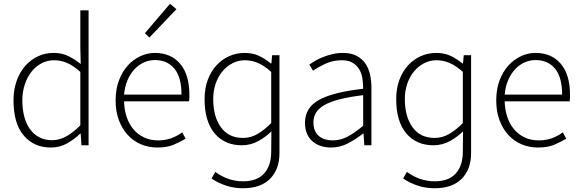

<svg xmlns="http://www.w3.org/2000/svg" viewBox="-20 -774 3095 1023"><path d="M251 12Q160 12 106 -52.5Q52 -117 52 -239Q52 -297 69 -344Q86 -391 115.5 -424Q145 -457 183.5 -474.5Q222 -492 265 -492Q309 -492 341.5 -476.5Q374 -461 410 -433L408 -521V-719H452V0H414L410 -62H407Q378 -33 338.5 -10.5Q299 12 251 12ZM257 -27Q297 -27 333.5 -47.5Q370 -68 408 -106V-391Q370 -425 336.5 -439Q303 -453 268 -453Q232 -453 201 -436.5Q170 -420 147.5 -391.5Q125 -363 112 -323.5Q99 -284 99 -239Q99 -191 109.5 -152Q120 -113 140 -85.5Q160 -58 189.5 -42.5Q219 -27 257 -27Z M818 12Q772 12 731.5 -5Q691 -22 661 -54.5Q631 -87 613.5 -133.5Q596 -180 596 -239Q596 -298 613.5 -345Q631 -392 660.5 -424.5Q690 -457 727.5 -474.5Q765 -492 805 -492Q891 -492 940 -434Q989 -376 989 -270Q989 -261 989 -252Q989 -243 987 -234H641Q642 -189 655 -150.5Q668 -112 691.5 -84.5Q715 -57 748 -41.5Q781 -26 822 -26Q861 -26 892.5 -37.5Q924 -49 951 -69L969 -35Q940 -18 905.5 -3Q871 12 818 12ZM641 -270H947Q947 -363 909 -408.5Q871 -454 806 -454Q775 -454 747 -441.5Q719 -429 696.5 -405Q674 -381 659.5 -347Q645 -313 641 -270ZM776 -574 752 -597 886 -754 920 -725Z M1275 229Q1227 229 1184.5 215Q1142 201 1107 177L1127 142Q1163 168 1200 180Q1237 192 1275 192Q1350 192 1387.5 150Q1425 108 1425 35L1426 -74Q1397 -45 1356.5 -22.5Q1316 0 1268 0Q1177 0 1123.5 -63.5Q1070 -127 1070 -246Q1070 -303 1087 -348.5Q1104 -394 1133.5 -426Q1163 -458 1201.5 -475Q1240 -492 1283 -492Q1326 -492 1358.5 -477Q1391 -462 1423 -436H1426L1430 -480H1469V42Q1469 128 1419 178.5Q1369 229 1275 229ZM1275 -39Q1315 -39 1351 -59.5Q1387 -80 1425 -118V-391Q1387 -425 1353.5 -439Q1320 -453 1284.5 -453Q1249 -453 1218.5 -437Q1188 -421 1165 -393.5Q1142 -366 1129 -328Q1116 -290 1116 -246Q1116 -153 1157 -96Q1198 -39 1275 -39Z M1744 12Q1715 12 1690 4Q1665 -4 1646 -20Q1627 -36 1616 -61Q1605 -86 1605 -120Q1605 -200 1679.5 -241.5Q1754 -283 1915 -301Q1915 -328 1911 -355.5Q1907 -383 1894 -404.5Q1881 -426 1859 -439.5Q1837 -453 1801 -453Q1753 -453 1713 -434Q1673 -415 1648 -397L1628 -430Q1641 -439 1659.5 -450Q1678 -461 1701 -470Q1724 -479 1751 -485.5Q1778 -492 1807 -492Q1849 -492 1878 -477.5Q1907 -463 1925 -438Q1943 -413 1951 -379.5Q1959 -346 1959 -307V0H1921L1917 -62H1914Q1877 -33 1834.5 -10.5Q1792 12 1744 12ZM1752 -26Q1794 -26 1832 -46Q1870 -66 1915 -104V-267Q1841 -258 1790 -245Q1739 -232 1708 -214Q1677 -196 1663.5 -173Q1650 -150 1650 -122Q1650 -96 1658 -78Q1666 -60 1680 -48.5Q1694 -37 1712.5 -31.5Q1731 -26 1752 -26Z M2296 229Q2248 229 2205.5 215Q2163 201 2128 177L2148 142Q2184 168 2221 180Q2258 192 2296 192Q2371 192 2408.5 150Q2446 108 2446 35L2447 -74Q2418 -45 2377.5 -22.5Q2337 0 2289 0Q2198 0 2144.5 -63.5Q2091 -127 2091 -246Q2091 -303 2108 -348.5Q2125 -394 2154.5 -426Q2184 -458 2222.5 -475Q2261 -492 2304 -492Q2347 -492 2379.5 -477Q2412 -462 2444 -436H2447L2451 -480H2490V42Q2490 128 2440 178.5Q2390 229 2296 229ZM2296 -39Q2336 -39 2372 -59.5Q2408 -80 2446 -118V-391Q2408 -425 2374.5 -439Q2341 -453 2305.5 -453Q2270 -453 2239.5 -437Q2209 -421 2186 -393.5Q2163 -366 2150 -328Q2137 -290 2137 -246Q2137 -153 2178 -96Q2219 -39 2296 -39Z M2846 12Q2800 12 2759.5 -5Q2719 -22 2689 -54.5Q2659 -87 2641.5 -133.5Q2624 -180 2624 -239Q2624 -298 2641.5 -345Q2659 -392 2688.5 -424.5Q2718 -457 2755.5 -474.5Q2793 -492 2833 -492Q2919 -492 2968 -434Q3017 -376 3017 -270Q3017 -261 3017 -252Q3017 -243 3015 -234H2669Q2670 -189 2683 -150.5Q2696 -112 2719.5 -84.5Q2743 -57 2776 -41.5Q2809 -26 2850 -26Q2889 -26 2920.5 -37.5Q2952 -49 2979 -69L2997 -35Q2968 -18 2933.5 -3Q2899 12 2846 12ZM2669 -270H2975Q2975 -363 2937 -408.5Q2899 -454 2834 -454Q2803 -454 2775 -441.5Q2747 -429 2724.5 -405Q2702 -381 2687.5 -347Q2673 -313 2669 -270Z"/></svg>

Font: Giro Light
Style: Regular
Weight: 300
Designer: Paul D. Hunt
Foundry: Adobe Systems Incorporated
Version: Version 1.000;PS 1.0;hotconv 1.0.88;makeotf.lib2.5.647800